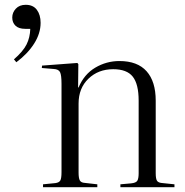

<svg xmlns="http://www.w3.org/2000/svg" viewBox="-20 -779 770 799"><path d="M159 0V-12L210 -17Q226 -19 231 -28Q236 -37 236 -63V-430Q236 -466 230 -478.5Q224 -491 203 -492L154 -496L155 -506L302 -517L306 -512L305 -415H307Q330 -470 376.5 -497.5Q423 -525 477 -525Q552 -525 590 -482.5Q628 -440 628 -360V-58Q628 -35 633.5 -26.5Q639 -18 658 -17L706 -12V0H481V-12L526 -16Q546 -18 551.5 -27Q557 -36 557 -58V-360Q557 -429 532.5 -460Q508 -491 451 -491Q389 -491 348 -451.5Q307 -412 307 -348V-61Q307 -38 312 -28.5Q317 -19 332 -18L385 -12V0ZM48 -520 38 -532Q76 -565 90.5 -594Q105 -623 106 -659H85Q58 -659 44.5 -672Q31 -685 31 -706Q31 -727 46 -743Q61 -759 87 -759Q118 -759 133.5 -738Q149 -717 149 -684Q149 -640 122 -597.5Q95 -555 48 -520Z"/></svg>

Font: Literata 72pt Light
Style: Regular
Weight: 300
Designer: Latin by Veronika Burian and Jose Scaglione. Greek by Irene Vlachou. Cyrillic by Vera Evstafieva.
Foundry: TypeTogether
Version: Version 3.002